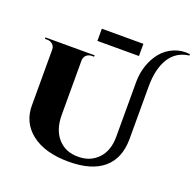

<svg xmlns="http://www.w3.org/2000/svg" viewBox="-157 -1084 1272 1259"><g transform="rotate(20 479.0 -454.5)"><path d="M689 -247V-630Q689 -690 708 -745.5Q727 -801 761 -842.5Q795 -884 846.5 -906Q898 -928 958 -921V-911Q868 -900 822 -826Q776 -752 776 -630V-257Q774 -125 691.5 -55.5Q609 14 451 14Q285 14 191 -59Q97 -132 99 -256V-641Q99 -662 83.5 -676Q68 -690 46 -690H30V-700H373V-690H357Q342 -690 330 -683.5Q318 -677 311.5 -666Q305 -655 304 -643V-260Q304 -156 357 -96.5Q410 -37 498 -38Q581 -37 635 -92.5Q689 -148 689 -247ZM358 -795V-880H648V-795Z"/></g></svg>

Font: Cinzel Decorative Black
Style: Regular
Weight: 900
Designer: Natanael Gama
Version: Version 1.001;PS 001.001;hotconv 1.0.56;makeotf.lib2.0.21325